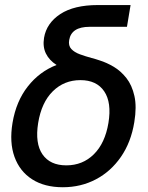

<svg xmlns="http://www.w3.org/2000/svg" viewBox="-20 -748 599 779"><path d="M234.9 11.7Q160.6 11.7 110.4 -20.5Q60.1 -52.7 38.8 -111.6Q17.6 -170.4 30.8 -249.5Q45.4 -336.9 92.8 -397.2Q140.1 -457.5 209.5 -484.4Q179.7 -503.4 166.3 -530.8Q152.8 -558.1 158.7 -594.7Q168.9 -654.3 224.6 -690.9Q280.3 -727.5 377 -727.5H509.8L495.1 -639.2H343.3Q269.5 -639.2 260.7 -585.4Q256.8 -562.5 269.5 -549.1Q282.2 -535.6 304.4 -527.6Q326.7 -519.5 351.6 -512.7Q359.9 -510.3 368.2 -508.1Q376.5 -505.9 384.3 -502.9Q412.6 -494.1 441.4 -477.1Q470.2 -460 492.9 -431.2Q515.6 -402.3 525.4 -358.4Q535.2 -314.5 524.9 -252.4Q511.7 -170.9 470.7 -111.6Q429.7 -52.2 368.9 -20.3Q308.1 11.7 234.9 11.7ZM249 -77.1Q315.4 -77.1 360.8 -122.1Q406.2 -167 419.9 -249Q433.6 -332 402.8 -377.4Q372.1 -422.9 306.2 -422.9Q240.2 -422.9 194.3 -377.7Q148.4 -332.5 134.8 -249Q121.6 -166.5 152.3 -121.8Q183.1 -77.1 249 -77.1Z"/></svg>

Font: Inter Display Medium
Style: Italic
Weight: 500
Italic angle: -9.39999°
Designer: Rasmus Andersson
Foundry: rsms
Version: Version 4.000;git-a52131595